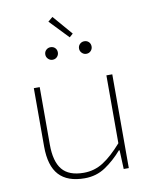

<svg xmlns="http://www.w3.org/2000/svg" viewBox="-90 -883 781 964"><g transform="rotate(-10 300.0 -401.0)"><path d="M264 12Q176 12 133 -35Q90 -82 90 -180V-478H120V-184Q120 -99 154 -57.5Q188 -16 264 -16Q318 -16 363 -44.5Q408 -73 460 -132V-478H490V0H464L460 -96H456Q416 -50 369.5 -19Q323 12 264 12ZM208 -602Q195 -602 185.5 -611.5Q176 -621 176 -634Q176 -648 185.5 -657Q195 -666 208 -666Q222 -666 231 -657Q240 -648 240 -634Q240 -621 231 -611.5Q222 -602 208 -602ZM380 -602Q367 -602 357.5 -611.5Q348 -621 348 -634Q348 -648 357.5 -657Q367 -666 380 -666Q394 -666 403 -657Q412 -648 412 -634Q412 -621 403 -611.5Q394 -602 380 -602ZM312 -698 220 -794 244 -814 330 -714Z"/></g></svg>

Font: Source Code Pro ExtraLight ExtraLight
Style: Regular
Weight: 250
Monospace: yes
Version: Version 1.018;hotconv 1.0.116;makeotfexe 2.5.65601